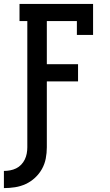

<svg xmlns="http://www.w3.org/2000/svg" viewBox="-42 -755 562 984"><path d="M-22 209V121Q-6 121 10 118Q26 115 40.5 108Q55 101 66.5 89Q78 77 85 62.5Q92 48 95 32Q98 16 98 0V-647H58V-735H435V-576H352V-647H198V-426H358V-338H198V0Q198 29 192.5 57.5Q187 86 173 111Q159 136 137.5 156Q116 176 90 188Q64 200 35.5 204.5Q7 209 -22 209Z"/></svg>

Font: Iosevka Slab Semibold
Style: Regular
Weight: 600
Monospace: yes
Designer: Belleve Invis
Foundry: Belleve Invis
Version: Version 11.1.1; ttfautohint (v1.8.3)